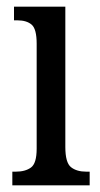

<svg xmlns="http://www.w3.org/2000/svg" viewBox="-20 -556 300 576"><path d="M17 0V-41H27Q56 -41 73 -53.5Q90 -66 90 -110V-425Q90 -469 75 -482Q60 -495 32 -495H22V-536H176V-115Q176 -68 193 -54.5Q210 -41 239 -41H249V0Z"/></svg>

Font: Noto Serif Myanmar ExtraCondensed
Style: Regular
Weight: 400
Width: 2
Designer: Ben Mitchell and the Monotype Design Team
Foundry: Monotype Imaging Inc.
Version: Version 2.106; ttfautohint (v1.8.4.7-5d5b)